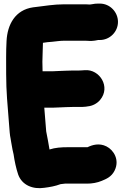

<svg xmlns="http://www.w3.org/2000/svg" viewBox="-20 -782 674 1044"><path d="M338 -397.5C312.9 -397.5 286.9 -394.5 267 -394.5H211.5C211.3 -411.5 211 -428.4 210.5 -446.6C210.5 -478.1 213.5 -522.9 213.5 -549.2C221.7 -550.4 229.6 -551.7 238.4 -552.7L262.4 -554.7C285.2 -556.9 307.2 -560.5 327 -560.5H446C456.1 -560.5 473.6 -557.7 495.5 -561.1C508.3 -563.6 512.2 -564.5 514 -564.5H523C577 -564.5 621.5 -609 621.5 -663C621.5 -716.4 577.9 -762.5 523 -762.5H514C502 -762.5 493.3 -761.7 479.4 -758.9L469.3 -757.5H467.5C460 -758.1 452.4 -758.5 446 -758.5H327C272.2 -758.5 221.7 -749.3 176.6 -744.2L160 -742.2C63 -728.3 20.1 -649 15.6 -559C12.4 -505.4 13.5 -435.5 13.5 -380C13.5 -283.2 21.3 -208.1 28.6 -114.2C31.9 -69.4 33.7 -45.5 37.3 -30.4L41.1 -7.4C43.9 7.3 46 19.2 48 31.2C49.5 40 52.7 49.9 53.9 57.5C59.1 93.9 67.5 133.1 78.5 166.1C99 224.7 158.3 248.8 221.3 239.1C249.6 235.6 279.9 230.4 309.2 219.3C317.1 218.6 325 217.7 333 216.5H453C480.6 216.5 508.7 211.6 532.6 201.6C556.7 191.4 585.6 180.7 603 145.8C631.8 88.2 598.7 33.9 558.8 14C519.1 -5.9 481 6.3 456.3 18.3C455.7 18.4 453.1 18.5 453 18.5H346C314 18.5 280.1 20.6 249.2 30.8C243.6 -0.2 238.5 -34 231.2 -67.6C228.9 -94.7 224.4 -152.1 220.8 -196.5H267C293.6 -196.5 318.6 -199.5 340 -199.5C353.8 -199.5 364.4 -199.8 378.1 -200.5H408C421 -200.5 434.7 -200.1 446.7 -201.9L458.5 -203.8C481.8 -206 507.3 -218.4 524.1 -238.3C583.8 -308.7 521.9 -406.9 441.2 -400.4L426.8 -399.4C420.4 -398.7 415.3 -398.5 408 -398.5H374C363.1 -398.5 351.8 -397.5 338 -397.5Z"/></svg>

Font: Smoothie
Style: ExBd
Weight: 800
Foundry: Cannot Into Space Fonts
Version: Version 0.8